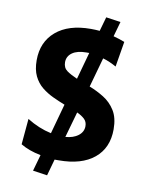

<svg xmlns="http://www.w3.org/2000/svg" viewBox="-93 -818 766 984"><g transform="rotate(10 290.5 -326.0)"><path d="M221 99 146 88 170 3Q108 -9 65 -35L77 -169Q138 -131 203 -117L246 -273Q215 -285 183 -300Q151 -315 124.5 -336.5Q98 -358 82 -391Q66 -424 66 -473Q66 -568 131 -623.5Q196 -679 312 -679Q323 -679 335 -678.5Q347 -678 358 -677L379 -751L455 -740L433 -662Q464 -654 492 -643L470 -511Q454 -520 436 -528Q418 -536 400 -541L357 -387Q396 -372 432.5 -349.5Q469 -327 492.5 -289.5Q516 -252 516 -192Q516 -95 450.5 -41Q385 13 266 13H245ZM286 -415 325 -556H310Q263 -556 237 -537.5Q211 -519 211 -488Q211 -459 232 -444Q253 -429 286 -415ZM279 -111Q320 -114 345.5 -133.5Q371 -153 371 -183Q371 -206 356 -220Q341 -234 317 -245Z"/></g></svg>

Font: Secular One
Style: Regular
Weight: 400
Designer: Michal Sahar
Foundry: Hagilda
Version: Version 1.002; ttfautohint (v1.8.4.7-5d5b);gftools[0.9.29]